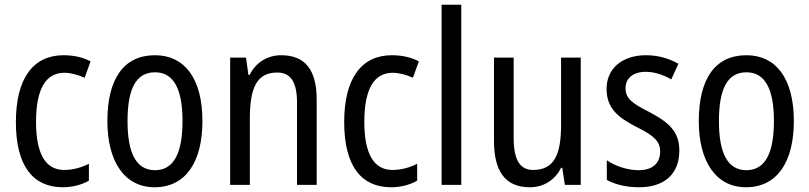

<svg xmlns="http://www.w3.org/2000/svg" viewBox="-20 -780 3415 810"><path d="M245 10C284 10 325 0 355 -18V-89C323 -73 288 -63 251 -63C172 -63 132 -131 132 -266C132 -403 172 -473 252 -473C279 -473 310 -464 337 -452L362 -521C333 -537 294 -547 248 -547C119 -547 47 -448 47 -265C47 -80 119 10 245 10Z M834 -269C834 -450 758 -547 634 -547C501 -547 433 -446 433 -269C433 -98 506 10 632 10C765 10 834 -99 834 -269ZM518 -269C518 -404 553 -475 634 -475C713 -475 750 -404 750 -269C750 -134 713 -62 634 -62C554 -62 518 -135 518 -269Z M1166 -547C1110 -547 1060 -518 1033 -464H1028L1018 -537H951V0H1034V-279C1034 -413 1065 -474 1150 -474C1208 -474 1233 -431 1233 -347V0H1316V-360C1316 -488 1265 -547 1166 -547Z M1630 10C1669 10 1710 0 1740 -18V-89C1708 -73 1673 -63 1636 -63C1557 -63 1517 -131 1517 -266C1517 -403 1557 -473 1637 -473C1664 -473 1695 -464 1722 -452L1747 -521C1718 -537 1679 -547 1633 -547C1504 -547 1432 -448 1432 -265C1432 -80 1504 10 1630 10Z M1926 0V-760H1843V0Z M2430 -537H2347V-253C2347 -126 2317 -63 2229 -63C2173 -63 2147 -106 2147 -199V-537H2064V-186C2064 -62 2108 10 2215 10C2271 10 2320 -18 2347 -72H2352L2363 0H2430Z M2846 -145C2846 -228 2797 -266 2720 -307C2645 -345 2619 -365 2619 -408C2619 -450 2651 -477 2704 -477C2742 -477 2779 -464 2812 -445L2842 -511C2801 -534 2756 -547 2705 -547C2606 -547 2539 -492 2539 -405C2539 -321 2590 -283 2668 -243C2741 -207 2765 -182 2765 -141C2765 -92 2734 -62 2674 -62C2624 -62 2573 -81 2540 -104V-21C2573 -3 2618 10 2676 10C2782 10 2846 -45 2846 -145Z M3329 -269C3329 -450 3253 -547 3129 -547C2996 -547 2928 -446 2928 -269C2928 -98 3001 10 3127 10C3260 10 3329 -99 3329 -269ZM3013 -269C3013 -404 3048 -475 3129 -475C3208 -475 3245 -404 3245 -269C3245 -134 3208 -62 3129 -62C3049 -62 3013 -135 3013 -269Z"/></svg>

Font: Noto Sans Khmer Condensed
Style: Regular
Weight: 400
Width: 3
Designer: Danh Hong and the Monotype Design Team
Foundry: Monotype Imaging Inc.
Version: Version 2.004